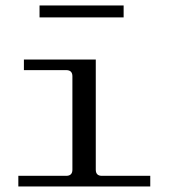

<svg xmlns="http://www.w3.org/2000/svg" viewBox="-20 -670 606 690"><path d="M122.1 -650.4H424.3V-607.4H122.1ZM45.9 0V-38.1H217.8Q240.2 -38.1 240.2 -60.1V-396Q240.2 -418 217.8 -418H65.9V-456.1H324.2V-60.1Q324.2 -38.1 346.2 -38.1H520V0Z"/></svg>

Font: New Heterodox Mono
Style: Book
Weight: 400
Designer: Hao Chi Kiang <hello@hckiang.com>, Alexey Kryukov <alexios@thessalonica.org.ru>
Version: Version 0.0.3